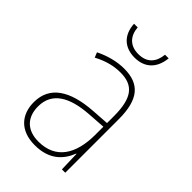

<svg xmlns="http://www.w3.org/2000/svg" viewBox="-218 -801 894 894"><g transform="rotate(45 229.0 -353.5)"><path d="M344 -717H320C315 -666 288 -631 230 -631C174 -631 144 -665 140 -717H116C120 -645 164 -607 229 -607C296 -607 337 -647 344 -717ZM232 -537C182 -537 133 -523 88 -501L98 -476C147 -502 190 -512 232 -512C316 -512 354 -467 354 -347V-301L266 -295C127 -285 44 -234 44 -129C44 -49 91 10 189 10C286 10 331 -42 353 -99H355L358 0H380V-353C380 -483 332 -537 232 -537ZM267 -271 354 -277V-220C353 -98 304 -14 189 -14C114 -14 72 -57 72 -129C72 -220 145 -263 267 -271Z"/></g></svg>

Font: Noto Sans Arabic UI SmCn Th
Style: Regular
Weight: 100
Width: 4
Designer: Monotype Design Team, Nadine Chahine and Nizar Qandah
Foundry: Monotype Imaging Inc.
Version: Version 2.010